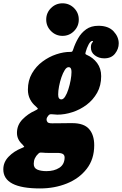

<svg xmlns="http://www.w3.org/2000/svg" viewBox="-136 -846 720 1132"><path d="M-116.5 152.5Q-116.5 110 -85.2 77.8Q-54 45.5 -9 27.5Q8 21 6.8 18.5Q5.5 16 -4 5.5Q-36 -23.5 -36 -62.5Q-36 -108.5 -3.8 -141.8Q28.5 -175 70 -193.5Q86.5 -201.5 87.2 -204.2Q88 -207 76.5 -217.5Q54 -236 41.2 -261Q28.5 -286 28.5 -317.5Q28.5 -371.5 52.5 -413.2Q76.5 -455 114.8 -483.2Q153 -511.5 196 -525.8Q239 -540 276.5 -540H279Q287 -540 289.5 -542.2Q292 -544.5 295.5 -554.5Q306.5 -588.5 324.8 -620.5Q343 -652.5 372 -673.2Q401 -694 444.5 -694Q503 -694 533.5 -661.5Q564 -629 564 -590Q564 -557.5 542.2 -529.8Q520.5 -502 478.5 -502Q446.5 -502 423 -519.8Q399.5 -537.5 400 -566.5Q400 -586 408.2 -595.2Q416.5 -604.5 408.5 -604.5Q397.5 -604.5 386.2 -583.2Q375 -562 369.5 -540.5Q367 -531.5 367.5 -528.8Q368 -526 374.5 -523Q413 -506.5 436.8 -474.2Q460.5 -442 460.5 -397Q460.5 -341.5 436.8 -299.2Q413 -257 374.8 -228.2Q336.5 -199.5 291.2 -184.8Q246 -170 202 -170Q191.5 -170 175 -172Q166 -173 160.2 -172.2Q154.5 -171.5 148.5 -164Q145 -160 141.8 -154Q138.5 -148 138.5 -141Q138.5 -133 144 -126Q149.5 -119 171 -119Q182.5 -119 205.2 -119.2Q228 -119.5 252 -119.8Q276 -120 290 -120Q359 -120 389.2 -85.2Q419.5 -50.5 419.5 10.5Q419.5 92.5 375.2 149.5Q331 206.5 258.2 235.8Q185.5 265 100 265Q-116.5 265 -116.5 152.5ZM207 -289.5Q206.5 -260 226 -260Q237.5 -260 248.2 -277Q259 -294 267.2 -320Q275.5 -346 280.5 -373.5Q285.5 -401 285.5 -421.5Q286 -450 268.5 -450Q256.5 -450 245.8 -433Q235 -416 226.2 -390.5Q217.5 -365 212.2 -337.5Q207 -310 207 -289.5ZM90 60Q63 85 63 119Q62.5 144.5 83.8 153.8Q105 163 138 163Q183 163 213.5 143.5Q244 124 245 83.5Q245 68 234.5 61.8Q224 55.5 200 55.5H146.5Q139 55.5 131.5 55.2Q124 55 116.5 54Q107 53 101.5 53.5Q96 54 90 60ZM232.5 -634.5Q193 -634.5 164.8 -662.8Q136.5 -691 136.5 -730.5Q136.5 -770.5 164.8 -798.5Q193 -826.5 232.5 -826.5Q272.5 -826.5 300.5 -798.5Q328.5 -770.5 328.5 -730.5Q328.5 -691 300.5 -662.8Q272.5 -634.5 232.5 -634.5Z"/></svg>

Font: Besley* Narrow Fatface
Style: Italic
Weight: 900
Width: 4
Italic angle: -13°
Designer: Owen Earl
Foundry: indestructible type*
Version: Version 3.000; ttfautohint (v1.8.3)